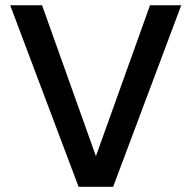

<svg xmlns="http://www.w3.org/2000/svg" viewBox="-20 -715 734 735"><path d="M413.1 0H280.8L19 -694.8H141.1L347.2 -117.2L554.2 -694.8H673.8Z"/></svg>

Font: PoppinsZ Medium
Style: Regular
Weight: 500
Designer: Ninad Kale (Devanagari), Jonny Pinhorn (Latin)
Foundry: Indian Type Foundry
Version: Version 3.002;FEAKit 1.0